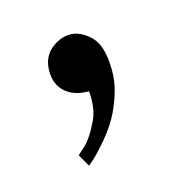

<svg xmlns="http://www.w3.org/2000/svg" viewBox="-46 -133 273 282"><g transform="rotate(-15 90.0 8.5)"><path d="M38.1 -43.5Q38.1 -64.5 52 -76.2Q65.9 -87.9 82 -87.9Q98.6 -87.4 113.3 -72.3Q127.4 -57.6 127.4 -20.5Q127.4 -0.5 120.1 20Q112.8 40.5 103.8 54.4Q94.7 68.4 82.8 81.8Q70.8 95.2 66.2 99.1Q61.5 103 58.6 105.5L47.9 86.9L57.6 78.1Q69.3 67.9 81.1 43Q87.4 29.3 87.4 11.2Q87.4 5.9 86.9 0Q65.4 0 52.7 -10.3Q38.1 -22 38.1 -43.5Z"/></g></svg>

Font: Buda
Style: light
Weight: 400
Version: Version 1.002